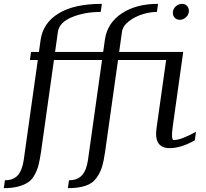

<svg xmlns="http://www.w3.org/2000/svg" viewBox="-49 -770 1069 998"><path d="M564.5 -458 497.1 20.5Q490.2 69.3 480.5 99.6Q470.7 129.9 451.2 156.7Q431.6 183.6 395 195.8Q358.4 208 303.7 208L309.6 167Q353.5 167 377 141.1Q400.4 115.2 408.2 62.5L481.4 -458H231.4L164.1 20.5Q158.2 59.6 151.9 85.4Q145.5 111.3 132.3 136.7Q119.1 162.1 99.1 176.3Q79.1 190.4 46.9 199.2Q14.6 208 -29.3 208L-23.4 167Q20.5 167 43.5 141.1Q66.4 115.2 74.2 62.5L147.5 -458H106.4L112.3 -500H153.3L162.1 -562.5Q174.8 -651.4 256.3 -700.7Q337.9 -750 480.5 -750L474.6 -708Q390.6 -708 324.7 -680.7Q258.8 -653.3 252 -604.5L237.3 -500H487.3L496.1 -562.5Q507.8 -649.4 583 -699.7Q658.2 -750 772.5 -750L766.6 -708Q733.4 -708 694.8 -696.8Q656.2 -685.5 623 -661.1Q589.8 -636.7 585 -604.5L570.3 -500H903.3L848.6 -110.4Q838.9 -42 854.5 -42Q891.6 -42 969.7 -85L963.9 -41Q892.6 0 833 0Q750 0 764.6 -103.5L814.5 -458ZM897.5 -750Q914.1 -750 924.3 -737.8Q934.6 -725.6 932.6 -708Q930.7 -691.4 916.5 -679.2Q902.3 -667 885.7 -667Q868.2 -667 857.9 -679.2Q847.7 -691.4 849.6 -708Q851.6 -725.6 865.7 -737.8Q879.9 -750 897.5 -750Z"/></svg>

Font: okolaks
Style: RegularItalic
Weight: 500
Italic angle: -8°
Version: Version 000.6.0